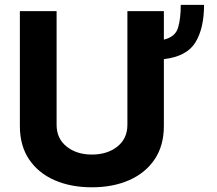

<svg xmlns="http://www.w3.org/2000/svg" viewBox="-20 -774 910 804"><path d="M736.9 -753.6H834.5Q834.5 -655.9 798.5 -596.8Q762.4 -537.6 666.2 -526.3V-246.4Q666.2 -164.1 627.5 -106.7Q588.8 -49.4 520.8 -19.5Q452.8 10.3 364.7 10.3Q276.6 10.3 208.5 -19.5Q140.3 -49.4 101.7 -106.7Q63.2 -164.1 63.2 -246.4V-727.3H217V-251.8Q217 -193.5 259.1 -160.2Q301.1 -126.8 364.7 -126.8Q429.3 -126.8 471.4 -160.2Q513.5 -193.5 513.5 -251.8V-727.3H666.2V-608Q714.1 -619.7 725.5 -657.5Q736.9 -695.3 736.9 -753.6Z"/></svg>

Font: Inter UI
Style: Bold
Weight: 700
Designer: Rasmus Andersson
Foundry: rsms
Version: 3.2;8d6f07862